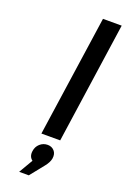

<svg xmlns="http://www.w3.org/2000/svg" viewBox="-185 -799 726 1106"><g transform="rotate(20 178.5 -245.5)"><path d="M89.8 251 140.1 165Q116.2 147 121.1 112.8Q124.5 85 144.5 66.9Q164.6 48.8 191.9 48.8Q217.3 48.8 232.9 66.4Q248.5 84 244.1 112.8Q240.2 137.2 217.8 165L148.9 251ZM134.8 0 242.2 -742.2H356.9L250 0Z"/></g></svg>

Font: Trueno
Style: Italic
Weight: 400
Designer: Julieta Ulanovsky
Foundry: Julieta Ulanovsky
Version: Version 3.001b | FøM Fix